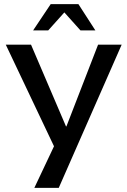

<svg xmlns="http://www.w3.org/2000/svg" viewBox="-20 -700 615 928"><path d="M568 -484H454L301 -89H299L130 -484H8L241 7L146 208H264ZM140 -553H213L291 -640L369 -553H441L359 -680H225Z"/></svg>

Font: Gamestation Extended
Style: Regular
Weight: 400
Width: 7
Designer: Jonas Hecksher
Foundry: Jonas Hecksher, Playtypeª, e-types AS
Version: Version 1.003